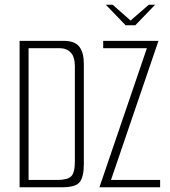

<svg xmlns="http://www.w3.org/2000/svg" viewBox="-20 -793 719 813"><path d="M428 -773H457L533 -706L610 -773H637L553 -686H512ZM63 -620H250Q297 -620 316 -595Q335 -570 335 -523V-98Q335 -45 318 -22.5Q301 0 243 0H63ZM401 0 602 -589H417V-620H651L450 -31H658V0ZM222 -31Q266 -31 281.5 -46.5Q297 -62 297 -108V-513Q297 -552 279.5 -570.5Q262 -589 232 -589H101V-31Z"/></svg>

Font: Smooch Sans Light
Style: Regular
Weight: 300
Designer: Robert E. Leuschke
Foundry: Robert E. Leuschke
Version: Version 1.010; ttfautohint (v1.8.3)